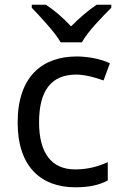

<svg xmlns="http://www.w3.org/2000/svg" viewBox="-20 -786 520 816"><path d="M238 -606H328C352 -651 415 -715 453 -753V-766H391C356 -743 318 -710 282 -674C249 -710 210 -743 175 -766H115V-753C151 -715 212 -651 238 -606ZM300 10C361 10 402 0 438 -19V-97C401 -80 357 -66 299 -66C198 -66 146 -137 146 -266C146 -400 197 -469 304 -469C341 -469 388 -456 420 -444L447 -517C415 -533 360 -546 306 -546C162 -546 55 -463 55 -265C55 -75 157 10 300 10Z"/></svg>

Font: Noto Sans Mro
Style: Regular
Weight: 400
Designer: Monotype Design Team
Foundry: Monotype Imaging Inc.
Version: Version 2.001